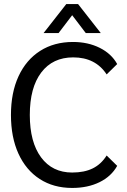

<svg xmlns="http://www.w3.org/2000/svg" viewBox="-20 -917 625 947"><path d="M34 0ZM34 -350Q34 -460 71.5 -541Q109 -622 178 -666Q247 -710 340 -710Q414 -710 472 -681Q530 -652 558 -601L506 -550Q451 -634 341 -634Q240 -634 183.5 -559.5Q127 -485 127 -350Q127 -216 182.5 -141Q238 -66 336 -66Q396 -66 437.5 -86.5Q479 -107 506 -150L558 -99Q529 -47 471 -18.5Q413 10 336 10Q244 10 176 -34Q108 -78 71 -159Q34 -240 34 -350ZM307 -897H365L477 -754H403L336 -842L269 -754H195Z"/></svg>

Font: Sarabun
Style: Regular
Weight: 400
Designer: Suppakit Chalermlarp | Katatrad Co.,Ltd.
Foundry: Cadson Demak Co.,Ltd.
Version: Version 1.000; ttfautohint (v1.6)